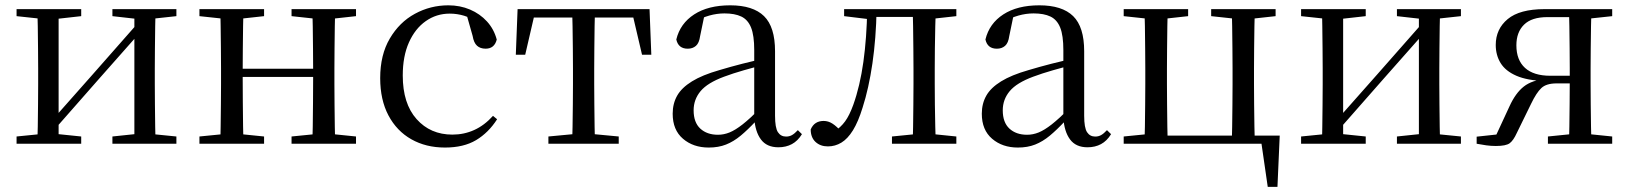

<svg xmlns="http://www.w3.org/2000/svg" viewBox="-20 -551 6244 736"><path d="M43.5 0V-27.8L151.7 -38.6H186.3L291.3 -27.8V0ZM410.9 0V-27.8L513.6 -38.6H548L656.2 -27.8V0ZM123.1 0Q124.3 -24.4 124.8 -65.3Q125.3 -106.3 125.8 -150.3Q126.3 -194.3 126.3 -228.5V-288.3Q126.3 -321.7 125.8 -365.7Q125.3 -409.7 124.8 -450.7Q124.3 -491.8 123.1 -516H204.7V0ZM182.1 -46.9 146.9 -65.8H158.3L335.2 -265.6L516 -470.9L549.7 -451H538.4L360.1 -249.4ZM495.1 0V-516H576.4Q575.4 -491.8 574.9 -450.7Q574.4 -409.7 573.9 -365.7Q573.4 -321.7 573.4 -288.3V-228.5Q573.4 -194.3 573.9 -150.3Q574.4 -106.3 574.9 -65.3Q575.4 -24.4 576.4 0ZM43.5 -489.1V-516H291.3V-489.1L187.1 -477.4H152.7ZM410.9 -489.1V-516H656.2V-489.1L548.8 -477.4H514.4Z M824.1 0Q825.3 -24.4 825.8 -65.4Q826.3 -106.3 826.8 -150.3Q827.3 -194.3 827.3 -228.5V-288.3Q827.3 -321.7 826.8 -365.7Q826.3 -409.8 825.8 -450.8Q825.3 -491.8 824.1 -516H913.3Q912.3 -491.7 911.8 -450.1Q911.3 -408.6 910.8 -363Q910.3 -317.5 910.3 -279.8V-260.2Q910.3 -210.2 910.8 -159.3Q911.3 -108.5 911.8 -66.4Q912.3 -24.3 913.3 0ZM1176.4 0Q1178.4 -24.3 1178.9 -66.4Q1179.4 -108.5 1179.9 -159.3Q1180.4 -210.2 1180.4 -260.2V-279.8Q1180.4 -317.4 1179.9 -363.1Q1179.4 -408.7 1178.9 -450.2Q1178.4 -491.7 1176.4 -516H1264.9Q1263.9 -491.7 1263.4 -450.7Q1262.9 -409.7 1262.4 -365.7Q1261.9 -321.7 1261.9 -288.3V-228.5Q1261.9 -194.3 1262.4 -150.3Q1262.9 -106.3 1263.4 -65.4Q1263.9 -24.4 1264.9 0ZM744.5 0V-27.8L853.7 -38.6H885.7L992.3 -27.8V0ZM744.5 -489.1V-516H992.3V-489.1L885.7 -477.4H853.7ZM1097.6 0V-27.8L1205.8 -38.6H1238.8L1344.7 -27.8V0ZM1097.6 -489.1V-516H1344.7V-489.1L1238.8 -477.4H1205.8ZM868 -256V-287.5H1220.9V-256Z M1685.6 14.6Q1612.8 14.6 1556.8 -17.1Q1500.8 -48.8 1469.1 -108.5Q1437.4 -168.3 1437.4 -251.4Q1437.4 -340.7 1474.2 -403.2Q1510.9 -465.8 1570.5 -498.2Q1630 -530.6 1698.8 -530.6Q1743.5 -530.6 1781.7 -514.4Q1819.9 -498.1 1846.7 -468.8Q1873.5 -439.5 1884.2 -399.3Q1875.3 -364.4 1841.7 -364.4Q1821 -364.4 1808.6 -375.7Q1796.1 -386.9 1791.7 -413.5L1766.7 -501.6L1816.8 -461.9Q1786.5 -482.4 1759.4 -490.6Q1732.3 -498.8 1704 -498.8Q1652.9 -498.8 1611.9 -469.9Q1571 -441 1547.5 -388.2Q1523.9 -335.4 1523.9 -261.5Q1523.9 -153.9 1576.9 -94.5Q1629.8 -35 1714.2 -35Q1759 -35 1797.9 -52.7Q1836.9 -70.3 1869.8 -106.9L1885.6 -93.9Q1852.6 -42.3 1804.9 -13.8Q1757.2 14.6 1685.6 14.6Z M1957.3 -341.2 1964.1 -516H2469.9L2476.7 -341.2H2441.1L2400.8 -513.4L2443.2 -483.7H1990.7L2033.2 -513.4L1993.3 -341.2ZM2082.2 0V-27.8L2196.9 -38.6H2237.3L2351.8 -27.8V0ZM2173.2 0Q2174.2 -24.4 2174.8 -65.3Q2175.4 -106.3 2175.9 -150.3Q2176.4 -194.3 2176.4 -228.5V-288.3Q2176.4 -321.7 2175.9 -365.7Q2175.4 -409.7 2174.8 -450.7Q2174.2 -491.8 2173.2 -516H2260.8Q2259.8 -491.8 2259.3 -450.7Q2258.8 -409.7 2258.3 -365.7Q2257.8 -321.7 2257.8 -288.3V-228.5Q2257.8 -194.3 2258.3 -150.3Q2258.8 -106.3 2259.3 -65.3Q2259.8 -24.4 2260.8 0Z M2696.7 14.6Q2637.5 14.6 2598.1 -19.1Q2558.6 -52.8 2558.6 -115.1Q2558.6 -153.9 2575.8 -184.3Q2592.9 -214.6 2632.4 -239Q2671.9 -263.5 2737.9 -282.3Q2779.8 -294.9 2825.8 -306.7Q2871.8 -318.5 2911.8 -327.7V-303.3Q2871.8 -293.3 2830.7 -281.5Q2789.6 -269.7 2755.6 -257Q2692.3 -233.6 2665.6 -201.7Q2638.9 -169.7 2638.9 -128.2Q2638.9 -81.6 2664.5 -58Q2690.2 -34.4 2732.1 -34.4Q2754.6 -34.4 2776.6 -43.3Q2798.6 -52.2 2826.7 -74.2Q2854.7 -96.3 2892.8 -134.4L2901.5 -87.1H2877.9Q2846.7 -53.7 2819.5 -31.1Q2792.2 -8.4 2763.1 3.1Q2734 14.6 2696.7 14.6ZM2963.8 13.6Q2919.1 13.6 2896.8 -16.6Q2874.5 -46.7 2871.2 -99.7V-103.3V-359Q2871.2 -415 2859.1 -445.3Q2846.9 -475.6 2821.7 -487.6Q2796.6 -499.6 2757 -499.6Q2728.3 -499.6 2699.1 -491.4Q2669.9 -483.2 2636.7 -464.7L2680.2 -491.9L2663.8 -412.7Q2660.2 -386 2647.7 -375.2Q2635.1 -364.3 2616.4 -364.3Q2580.2 -364.3 2572.5 -399.7Q2587.4 -461 2641.1 -495.8Q2694.8 -530.6 2779.2 -530.6Q2866.5 -530.6 2908.8 -489.2Q2951 -447.8 2951 -354.6V-107.7Q2951 -60.8 2962.1 -44.2Q2973.1 -27.5 2993.4 -27.5Q3006 -27.5 3016 -33.2Q3026 -38.8 3038.4 -52.1L3054.1 -36.7Q3038.2 -10.7 3015.6 1.4Q2993 13.6 2963.8 13.6Z M3153.7 10.2Q3124.6 10.2 3106.1 -7Q3087.7 -24.2 3087.7 -54.8Q3094.7 -71.3 3107.1 -79.3Q3119.4 -87.4 3137.3 -87.4Q3155.3 -87.4 3171.3 -77Q3187.4 -66.6 3205.6 -45.9V-35.9H3177V-46.1Q3202.7 -62.7 3219.5 -85.7Q3236.2 -108.6 3250.9 -149.1Q3276.7 -221.4 3289.6 -313.7Q3302.5 -406.1 3304.3 -516H3340.4Q3338.2 -403.6 3324.3 -308Q3310.4 -212.4 3286.6 -138.5Q3270 -84.3 3249.6 -51.4Q3229.2 -18.6 3205.2 -4.2Q3181.3 10.2 3153.7 10.2ZM3215.8 -489.1V-516H3319V-477.4H3311.8ZM3320.8 -486V-516H3511.9V-486ZM3399.2 0V-27.8L3507.9 -38.6H3540.3L3646 -27.8V0ZM3478.7 0Q3479.7 -24.4 3480.2 -65.3Q3480.7 -106.3 3481.2 -150.3Q3481.7 -194.3 3481.7 -228.5V-288.3Q3481.7 -321.7 3481.2 -365.7Q3480.7 -409.7 3480.2 -450.7Q3479.7 -491.8 3478.7 -516H3567.2Q3566.2 -491.8 3565.2 -450.7Q3564.2 -409.7 3563.7 -365.7Q3563.2 -321.7 3563.2 -288.3V-228.5Q3563.2 -194.3 3563.7 -150.3Q3564.2 -106.3 3565.2 -65.3Q3566.2 -24.4 3567.2 0ZM3522.5 -477.4V-516H3646V-489.1L3540.3 -477.4Z M3881.7 14.6Q3822.5 14.6 3783.1 -19.1Q3743.6 -52.8 3743.6 -115.1Q3743.6 -153.9 3760.8 -184.3Q3777.9 -214.6 3817.4 -239Q3856.9 -263.5 3922.9 -282.3Q3964.8 -294.9 4010.8 -306.7Q4056.8 -318.5 4096.8 -327.7V-303.3Q4056.8 -293.3 4015.7 -281.5Q3974.6 -269.7 3940.6 -257Q3877.3 -233.6 3850.6 -201.7Q3823.9 -169.7 3823.9 -128.2Q3823.9 -81.6 3849.5 -58Q3875.2 -34.4 3917.1 -34.4Q3939.6 -34.4 3961.6 -43.3Q3983.6 -52.2 4011.7 -74.2Q4039.7 -96.3 4077.8 -134.4L4086.5 -87.1H4062.9Q4031.7 -53.7 4004.5 -31.1Q3977.2 -8.4 3948.1 3.1Q3919 14.6 3881.7 14.6ZM4148.8 13.6Q4104.1 13.6 4081.8 -16.6Q4059.5 -46.7 4056.2 -99.7V-103.3V-359Q4056.2 -415 4044.1 -445.3Q4031.9 -475.6 4006.7 -487.6Q3981.6 -499.6 3942 -499.6Q3913.3 -499.6 3884.1 -491.4Q3854.9 -483.2 3821.7 -464.7L3865.2 -491.9L3848.8 -412.7Q3845.2 -386 3832.7 -375.2Q3820.1 -364.3 3801.4 -364.3Q3765.2 -364.3 3757.5 -399.7Q3772.4 -461 3826.1 -495.8Q3879.8 -530.6 3964.2 -530.6Q4051.5 -530.6 4093.8 -489.2Q4136 -447.8 4136 -354.6V-107.7Q4136 -60.8 4147.1 -44.2Q4158.1 -27.5 4178.4 -27.5Q4191 -27.5 4201 -33.2Q4211 -38.8 4223.4 -52.1L4239.1 -36.7Q4223.2 -10.7 4200.6 1.4Q4178 13.6 4148.8 13.6Z M4367.1 0Q4368.3 -24.4 4368.8 -65.3Q4369.3 -106.3 4369.8 -150.3Q4370.3 -194.3 4370.3 -228.5V-288.3Q4370.3 -321.7 4369.8 -365.7Q4369.3 -409.7 4368.8 -450.7Q4368.3 -491.8 4367.1 -516H4456.3Q4455.3 -491.8 4454.8 -450.7Q4454.3 -409.7 4453.8 -365.7Q4453.3 -321.7 4453.3 -288.3V-228.5Q4453.3 -194.3 4453.8 -150.3Q4454.3 -106.3 4454.8 -65.3Q4455.3 -24.4 4456.3 0ZM4701.8 0Q4702.8 -24.4 4703.3 -65.3Q4703.8 -106.3 4704.3 -150.3Q4704.8 -194.3 4704.8 -228.5V-288.3Q4704.8 -321.7 4704.3 -365.7Q4703.8 -409.7 4703.3 -450.7Q4702.8 -491.8 4701.8 -516H4790.2Q4789.2 -491.8 4788.6 -450.7Q4788 -409.7 4787.5 -365.7Q4787 -321.7 4787 -288.3V-228.5Q4787 -194.3 4787.5 -150.3Q4788 -106.3 4788.6 -65.3Q4789.2 -24.4 4790.2 0ZM4839.7 165.4 4811.7 -27.9 4847.9 0H4410.8V-31.1H4885.6L4876.9 165.4ZM4287.5 -489.1V-516H4534.5V-489.1L4428.7 -477.4H4396.7ZM4622.8 -489.1V-516H4869.8V-489.1L4763.6 -477.4H4731.2ZM4287.5 0V-27.8L4396.7 -38.6H4411V0Z M4967.5 0V-27.8L5075.7 -38.6H5110.3L5215.3 -27.8V0ZM5334.9 0V-27.8L5437.6 -38.6H5472L5580.2 -27.8V0ZM5047.1 0Q5048.3 -24.4 5048.8 -65.3Q5049.3 -106.3 5049.8 -150.3Q5050.3 -194.3 5050.3 -228.5V-288.3Q5050.3 -321.7 5049.8 -365.7Q5049.3 -409.7 5048.8 -450.7Q5048.3 -491.8 5047.1 -516H5128.7V0ZM5106.1 -46.9 5070.9 -65.8H5082.3L5259.2 -265.6L5440 -470.9L5473.7 -451H5462.4L5284.1 -249.4ZM5419.1 0V-516H5500.4Q5499.4 -491.8 5498.9 -450.7Q5498.4 -409.7 5497.9 -365.7Q5497.4 -321.7 5497.4 -288.3V-228.5Q5497.4 -194.3 5497.9 -150.3Q5498.4 -106.3 5498.9 -65.3Q5499.4 -24.4 5500.4 0ZM4967.5 -489.1V-516H5215.3V-489.1L5111.1 -477.4H5076.7ZM5334.9 -489.1V-516H5580.2V-489.1L5472.8 -477.4H5438.4Z M5900.8 -516H6160.1V-489.1L6050.9 -477.4L6036.6 -485.4H5911.7Q5851.6 -485.4 5822.2 -456.5Q5792.8 -427.6 5792.8 -377.4Q5792.8 -321 5825.8 -290.8Q5858.9 -260.6 5923 -260.6H6036.6V-231.3H5946.8Q5907.4 -231.3 5888.5 -213.4Q5869.5 -195.6 5849 -152.8L5794.5 -41.4Q5781.5 -12.7 5767.2 -2Q5752.8 8.6 5714.1 8.6Q5695.7 8.6 5677.3 6.1Q5658.9 3.6 5640.5 0V-27.1L5753.2 -39.3L5707 -15.3L5766.4 -143.5Q5789.6 -194.4 5821.2 -219.2Q5852.7 -244 5907.8 -248.8L5903.2 -240.2Q5834.6 -242.4 5792.8 -260.6Q5751 -278.8 5732.3 -309.3Q5713.7 -339.8 5713.7 -378.7Q5713.7 -439.7 5759.6 -477.9Q5805.5 -516 5900.8 -516ZM5994.4 0Q5995.4 -24.4 5995.9 -65.8Q5996.4 -107.3 5996.9 -154Q5997.4 -200.7 5997.4 -240.4V-288.3Q5997.4 -321.7 5996.9 -365.7Q5996.4 -409.7 5995.9 -450.7Q5995.4 -491.8 5994.4 -516H6080.5Q6079.5 -491.8 6078.9 -450.7Q6078.3 -409.7 6077.8 -365.7Q6077.3 -321.7 6077.3 -288.3V-228.5Q6077.3 -194.3 6077.8 -150.3Q6078.3 -106.3 6078.9 -65.3Q6079.5 -24.4 6080.5 0ZM5913.7 0V-27.8L6020.5 -38.6H6054.5L6160.1 -27.8V0Z"/></svg>

Font: Source Han Serif JP VF
Style: Regular
Weight: 250
Designer: Ryoko NISHIZUKA 西塚涼子 (kana & ideographs); Frank Grießhammer (Latin, Greek & Cyrillic); Wenlong ZHANG 张文龙 (bopomofo); San
Foundry: Adobe
Version: Version 2.001;hotconv 1.1.0;makeotfexe 2.6.0